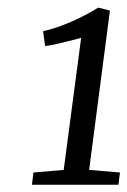

<svg xmlns="http://www.w3.org/2000/svg" viewBox="-20 -920 343 517"><path d="M70 -455.5 151.5 -462.5 198.5 -818Q187.5 -815 171 -810.8Q154.5 -806.5 136.5 -802.5Q118.5 -798.5 101.5 -796L96 -836Q114.5 -840 134.8 -847Q155 -854 174.8 -862.8Q194.5 -871.5 212.8 -881.2Q231 -891 244.5 -899.5L276 -891.5L220 -462.5L303 -455.5L299 -422.5H66Z"/></svg>

Font: Merriweather 24pt Light
Style: Italic
Weight: 300
Italic angle: -7.8°
Version: Version 2.101